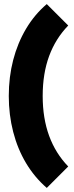

<svg xmlns="http://www.w3.org/2000/svg" viewBox="-20 -784 360 940"><path d="M209 136Q149 84 107.5 14.5Q66 -55 44.5 -138.5Q23 -222 23 -314Q23 -407 44.5 -490Q66 -573 107.5 -643Q149 -713 209 -764L314 -659Q252 -595 220.5 -509.5Q189 -424 189 -314Q189 -205 220.5 -119Q252 -33 314 31Z"/></svg>

Font: Outfit Thin Black
Style: Regular
Weight: 900
Version: Version 1.100;gftools[0.9.27]